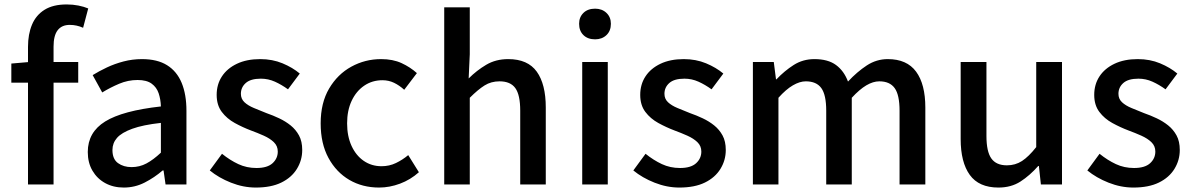

<svg xmlns="http://www.w3.org/2000/svg" viewBox="-20 -830 5364 864"><path d="M106 0V-619Q106 -676 124 -719Q142 -762 180.5 -786Q219 -810 280 -810Q308 -810 333 -805Q358 -800 377 -792L354 -705Q325 -718 294 -718Q258 -718 239.5 -694Q221 -670 221 -620V0ZM31 -458V-544L112 -551H332V-458Z M537 14Q490 14 453.5 -6Q417 -26 396 -62Q375 -98 375 -146Q375 -235 453.5 -283.5Q532 -332 704 -351Q703 -383 694 -410Q685 -437 662.5 -453.5Q640 -470 599 -470Q556 -470 516 -453Q476 -436 440 -414L397 -492Q426 -510 461 -526.5Q496 -543 536 -553.5Q576 -564 619 -564Q688 -564 732 -536.5Q776 -509 797.5 -457Q819 -405 819 -331V0H725L716 -63H712Q675 -31 631 -8.5Q587 14 537 14ZM572 -78Q608 -78 639 -94.5Q670 -111 704 -143V-277Q623 -268 575 -250.5Q527 -233 506.5 -209.5Q486 -186 486 -155Q486 -114 511 -96Q536 -78 572 -78Z M1131 14Q1075 14 1019.5 -8Q964 -30 924 -63L979 -138Q1015 -109 1052.5 -91.5Q1090 -74 1134 -74Q1183 -74 1206.5 -95.5Q1230 -117 1230 -148Q1230 -173 1212.5 -190Q1195 -207 1167 -219.5Q1139 -232 1109 -243Q1072 -257 1036.5 -276.5Q1001 -296 978 -326.5Q955 -357 955 -403Q955 -450 978.5 -486Q1002 -522 1046 -543Q1090 -564 1151 -564Q1206 -564 1251.5 -545Q1297 -526 1329 -499L1276 -428Q1247 -449 1217 -462.5Q1187 -476 1154 -476Q1108 -476 1086 -456.5Q1064 -437 1064 -408Q1064 -385 1080 -370Q1096 -355 1122.5 -344Q1149 -333 1179 -321Q1208 -311 1236.5 -297.5Q1265 -284 1288 -265.5Q1311 -247 1325.5 -220.5Q1340 -194 1340 -155Q1340 -109 1316 -70Q1292 -31 1246 -8.5Q1200 14 1131 14Z M1686 14Q1611 14 1552 -20.5Q1493 -55 1458 -119.5Q1423 -184 1423 -275Q1423 -367 1461 -431.5Q1499 -496 1561 -530Q1623 -564 1695 -564Q1748 -564 1787 -546Q1826 -528 1856 -501L1799 -426Q1777 -446 1753 -457.5Q1729 -469 1701 -469Q1655 -469 1619 -444.5Q1583 -420 1562.5 -376.5Q1542 -333 1542 -275Q1542 -217 1562 -173.5Q1582 -130 1617 -106Q1652 -82 1697 -82Q1732 -82 1762 -96.5Q1792 -111 1817 -132L1865 -55Q1827 -21 1780 -3.5Q1733 14 1686 14Z M1979 0V-797H2094V-586L2089 -477Q2125 -513 2168 -538.5Q2211 -564 2267 -564Q2355 -564 2395.5 -507.5Q2436 -451 2436 -346V0H2321V-332Q2321 -403 2299 -433.5Q2277 -464 2228 -464Q2190 -464 2160.5 -445.5Q2131 -427 2094 -390V0Z M2600 0V-551H2715V0ZM2658 -653Q2625 -653 2605.5 -672Q2586 -691 2586 -723Q2586 -753 2605.5 -772Q2625 -791 2658 -791Q2689 -791 2709 -772Q2729 -753 2729 -723Q2729 -691 2709 -672Q2689 -653 2658 -653Z M3037 14Q2981 14 2925.5 -8Q2870 -30 2830 -63L2885 -138Q2921 -109 2958.5 -91.5Q2996 -74 3040 -74Q3089 -74 3112.5 -95.5Q3136 -117 3136 -148Q3136 -173 3118.5 -190Q3101 -207 3073 -219.5Q3045 -232 3015 -243Q2978 -257 2942.5 -276.5Q2907 -296 2884 -326.5Q2861 -357 2861 -403Q2861 -450 2884.5 -486Q2908 -522 2952 -543Q2996 -564 3057 -564Q3112 -564 3157.5 -545Q3203 -526 3235 -499L3182 -428Q3153 -449 3123 -462.5Q3093 -476 3060 -476Q3014 -476 2992 -456.5Q2970 -437 2970 -408Q2970 -385 2986 -370Q3002 -355 3028.5 -344Q3055 -333 3085 -321Q3114 -311 3142.5 -297.5Q3171 -284 3194 -265.5Q3217 -247 3231.5 -220.5Q3246 -194 3246 -155Q3246 -109 3222 -70Q3198 -31 3152 -8.5Q3106 14 3037 14Z M3368 0V-551H3462L3472 -473H3474Q3510 -511 3551.5 -537.5Q3593 -564 3645 -564Q3706 -564 3742 -537.5Q3778 -511 3796 -463Q3837 -507 3880.5 -535.5Q3924 -564 3975 -564Q4061 -564 4102.5 -507.5Q4144 -451 4144 -346V0H4028V-332Q4028 -403 4006 -433.5Q3984 -464 3937 -464Q3909 -464 3878.5 -446Q3848 -428 3813 -390V0H3698V-332Q3698 -403 3676 -433.5Q3654 -464 3606 -464Q3579 -464 3548 -446Q3517 -428 3483 -390V0Z M4473 14Q4385 14 4344 -43Q4303 -100 4303 -204V-551H4419V-218Q4419 -148 4441 -117Q4463 -86 4511 -86Q4549 -86 4579 -105.5Q4609 -125 4643 -168V-551H4759V0H4664L4655 -83H4652Q4614 -40 4572 -13Q4530 14 4473 14Z M5080 14Q5024 14 4968.5 -8Q4913 -30 4873 -63L4928 -138Q4964 -109 5001.5 -91.5Q5039 -74 5083 -74Q5132 -74 5155.5 -95.5Q5179 -117 5179 -148Q5179 -173 5161.5 -190Q5144 -207 5116 -219.5Q5088 -232 5058 -243Q5021 -257 4985.5 -276.5Q4950 -296 4927 -326.5Q4904 -357 4904 -403Q4904 -450 4927.5 -486Q4951 -522 4995 -543Q5039 -564 5100 -564Q5155 -564 5200.5 -545Q5246 -526 5278 -499L5225 -428Q5196 -449 5166 -462.5Q5136 -476 5103 -476Q5057 -476 5035 -456.5Q5013 -437 5013 -408Q5013 -385 5029 -370Q5045 -355 5071.5 -344Q5098 -333 5128 -321Q5157 -311 5185.5 -297.5Q5214 -284 5237 -265.5Q5260 -247 5274.5 -220.5Q5289 -194 5289 -155Q5289 -109 5265 -70Q5241 -31 5195 -8.5Q5149 14 5080 14Z"/></svg>

Font: Noto Sans TC Thin Medium
Style: Regular
Weight: 500
Version: Version 2.004-H2;hotconv 1.0.118;makeotfexe 2.5.65603